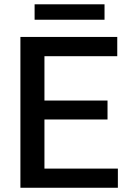

<svg xmlns="http://www.w3.org/2000/svg" viewBox="-20 -885 607 905"><path d="M535.6 -90.3H189.5V-321.8H486.8V-411.1H189.5V-620.1H532.7V-710.9H76.2V0H535.6ZM472.7 -864.7H143.1V-792H472.7Z"/></svg>

Font: Bert Sans Medium
Style: Regular
Weight: 500
Designer: Christian Robertson (Google), Cristiano Sobral
Foundry: Google, Cristiano Sobral
Version: Version 3.101